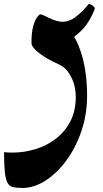

<svg xmlns="http://www.w3.org/2000/svg" viewBox="-65 -697 512 950"><path d="M46 233Q18 233 0 229Q-18 225 -27.5 208Q-37 191 -41 155Q-45 119 -45 56Q-32 57 -24 57.5Q-16 58 -3 58Q56 58 112 40.5Q168 23 212.5 -11.5Q257 -46 283.5 -97.5Q310 -149 310 -217Q310 -240 305 -265Q300 -290 289.5 -311.5Q279 -333 264.5 -350Q250 -367 231 -376Q165 -406 129 -434Q93 -462 91 -481Q90 -532 98.5 -564Q107 -596 118 -611Q129 -626 136 -626Q144 -625 159.5 -617Q175 -609 194 -601Q213 -593 233 -590Q271 -585 307.5 -612Q344 -639 372 -675Q375 -679 384 -675Q393 -671 399.5 -664Q406 -657 403 -650Q380 -593 350 -559Q320 -525 276 -497L255 -570Q284 -548 304.5 -511Q325 -474 339 -427.5Q353 -381 359.5 -329Q366 -277 366 -224Q366 -132 338 -49Q310 34 263 97.5Q216 161 159.5 197Q103 233 46 233Z"/></svg>

Font: Noto Rashi Hebrew ExtraBold
Style: Regular
Weight: 800
Version: Version 1.006